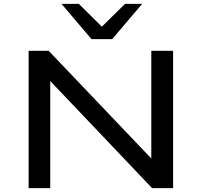

<svg xmlns="http://www.w3.org/2000/svg" viewBox="-20 -966 1036 986"><path d="M127 0V-705H230L758 -151H757V-705H869V0H761L238 -550V0ZM450 -765 296 -946H385L503 -829L622 -946H710L556 -765Z"/></svg>

Font: Nunito Sans 7pt Expanded Medium
Style: Regular
Weight: 500
Width: 7
Designer: Vernon Adams
Foundry: Vernon Adams
Version: Version 3.101;gftools[0.9.27]